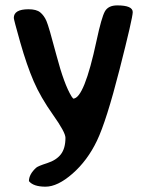

<svg xmlns="http://www.w3.org/2000/svg" viewBox="-20 -516 559 726"><path d="M32.2 -448.2Q32.2 -481 87.9 -481Q117.7 -481 132.1 -469.2Q146.5 -457.5 155.5 -437Q164.6 -416.5 193.6 -306.4Q222.7 -196.3 250.5 -151.4L256.8 -143.1Q298.3 -143.1 345.2 -362.8Q363.8 -449.7 376.5 -472.7Q389.2 -495.6 423.3 -495.6Q481.9 -495.6 481.9 -470.2Q481.9 -448.7 432.1 -253.4Q382.3 -58.1 346.4 16.6Q310.5 91.3 254.2 140.6Q197.8 189.9 152.1 189.9Q106.4 189.9 89.4 168.9Q89.4 143.1 116.7 118.2Q124 111.8 158.4 100.8Q192.9 89.8 210.2 67.4Q227.5 44.9 227.5 4.9Q227.5 -15.6 180.4 -82Q133.3 -148.4 107.2 -209Q81.1 -269.5 56.6 -355.7Q32.2 -441.9 32.2 -448.2Z"/></svg>

Font: Averia Sans Libre
Style: Bold
Weight: 700
Version: Version 1.002